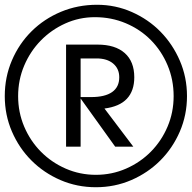

<svg xmlns="http://www.w3.org/2000/svg" viewBox="-29 -772 804 805"><path d="M248 -157H309V-359L454 -157H530L409 -317Q472 -325 503 -358Q534 -391 534 -448Q534 -514 494 -549.5Q454 -585 380 -585H248ZM309 -365V-527H376Q420 -527 445.5 -505.5Q471 -484 471 -448Q471 -407 441 -386Q411 -365 353 -365ZM-9 -369Q-9 -290 21 -220.5Q51 -151 103 -99Q155 -47 224.5 -17Q294 13 373 13Q452 13 521.5 -17Q591 -47 643 -99Q695 -151 725 -220.5Q755 -290 755 -369Q755 -448 725 -517.5Q695 -587 644 -639Q593 -691 524 -721.5Q455 -752 378 -752Q297 -752 226.5 -722.5Q156 -693 103.5 -641Q51 -589 21 -519Q-9 -449 -9 -369ZM47 -369Q47 -437 72.5 -497Q98 -557 142 -602Q186 -647 244.5 -673.5Q303 -700 369 -700Q438 -700 498.5 -674.5Q559 -649 603.5 -604Q648 -559 673.5 -498.5Q699 -438 699 -369Q699 -301 673.5 -241Q648 -181 603.5 -136Q559 -91 499.5 -65Q440 -39 373 -39Q306 -39 246.5 -65Q187 -91 142.5 -136Q98 -181 72.5 -241Q47 -301 47 -369Z"/></svg>

Font: Involve
Style: Regular
Weight: 400
Designer: Stefan Peev
Foundry: Context Ltd.
Version: Version 1.001